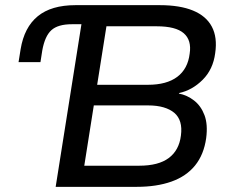

<svg xmlns="http://www.w3.org/2000/svg" viewBox="-20 -725 908 745"><path d="M196 0 296 -631H259Q205 -631 179.5 -608Q154 -585 144 -529L137 -484H52L60 -534Q74 -619 126.5 -662Q179 -705 273 -705H600Q678 -705 729 -684Q780 -663 802 -621.5Q824 -580 815 -519Q807 -456 766.5 -415.5Q726 -375 675 -364L674 -362Q706 -356 733 -335Q760 -314 773.5 -278Q787 -242 780 -189Q771 -125 737 -83Q703 -41 645.5 -20.5Q588 0 510 0ZM307 -82H520Q595 -82 635 -112Q675 -142 682 -199Q686 -229 679.5 -251Q673 -273 656.5 -287Q640 -301 614.5 -308.5Q589 -316 554 -316H344ZM357 -396H554Q627 -396 668 -427Q709 -458 716 -517Q724 -569 693 -596Q662 -623 588 -623H393Z"/></svg>

Font: Nunito Sans 7pt Medium
Style: Italic
Weight: 500
Italic angle: -9°
Designer: Vernon Adams
Foundry: Vernon Adams
Version: Version 3.101;gftools[0.9.27]